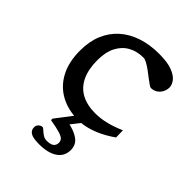

<svg xmlns="http://www.w3.org/2000/svg" viewBox="-215 -623 967 967"><g transform="rotate(45 268.5 -140.0)"><path d="M343.5 -515Q404.5 -515 438.5 -501.5Q472.5 -488 486.5 -469Q500.5 -450 500.5 -432Q500.5 -414 492.2 -398.2Q484 -382.5 469.2 -373Q454.5 -363.5 435 -363.5Q431 -363.5 419 -371.8Q407 -380 391.2 -392.2Q375.5 -404.5 358.8 -416.8Q342 -429 327 -437.2Q312 -445.5 301.5 -445.5Q256.5 -445.5 221.5 -426.5Q186.5 -407.5 166.2 -369Q146 -330.5 146 -273Q146 -208 166.8 -163.8Q187.5 -119.5 228.2 -97.2Q269 -75 327.5 -75Q365 -75 404.8 -84.8Q444.5 -94.5 487 -113.5L488 -63.5Q456.5 -41 422.5 -24.2Q388.5 -7.5 355.5 1.2Q322.5 10 292 10Q220 10 165.5 -19.5Q111 -49 80.5 -106Q50 -163 50 -245Q50 -310 71 -360Q92 -410 130.8 -444.5Q169.5 -479 223.5 -497Q277.5 -515 343.5 -515ZM239.5 235Q193.5 235 176.5 224Q159.5 213 159.5 193Q159.5 178 169.2 169.5Q179 161 189 161Q193.5 161 202.5 169.5Q211.5 178 224.2 186.8Q237 195.5 252.5 195.5Q279 195.5 291.2 186.2Q303.5 177 303.5 158.5Q303.5 146.5 295.8 137.8Q288 129 265 121.8Q242 114.5 194.5 106.5V96L277.5 -12.5H329.5L250.5 87.5L245.5 49Q298 59 325.2 73Q352.5 87 362.2 104.2Q372 121.5 372 142Q372 173 355.5 193.5Q339 214 309.2 224.5Q279.5 235 239.5 235Z"/></g></svg>

Font: Newsreader 7pt
Style: Regular
Weight: 400
Designer: Hugues Gentile
Foundry: Production Type
Version: Version 1.003